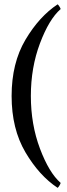

<svg xmlns="http://www.w3.org/2000/svg" viewBox="-20 -736 311 896"><path d="M262.7 117.2Q263.7 119.1 258.3 128.4Q252.9 137.7 249 140.6Q163.1 84 98.6 -25.4Q34.2 -134.8 34.2 -288.1Q34.2 -441.4 98.6 -550.3Q163.1 -659.2 249 -715.8Q252.9 -712.9 258.3 -704.1Q263.7 -695.3 262.7 -693.4Q209 -646.5 166.5 -533.7Q124 -420.9 124 -288.1Q124 -155.3 166.5 -42.5Q209 70.3 262.7 117.2Z"/></svg>

Font: Crimson
Style: Semibold
Weight: 600
Version: Version 0.8